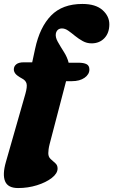

<svg xmlns="http://www.w3.org/2000/svg" viewBox="-35 -740 574 972"><path d="M35 -388.5Q35 -404.5 47.5 -414.5Q60 -424.5 84.5 -424.5H128L143 -494Q166.5 -603 223.8 -661.5Q281 -720 382 -720Q449 -720 483.8 -689.2Q518.5 -658.5 518.5 -617Q518.5 -573 493.5 -546.8Q468.5 -520.5 428.5 -520.5Q404.5 -520.5 383.8 -532Q363 -543.5 345 -558.2Q327 -573 310.8 -584.5Q294.5 -596 279 -596Q254.5 -596 248 -571.5Q244 -552.5 257.5 -528.5Q271 -504.5 288.2 -477.5Q305.5 -450.5 312.5 -422.5H362Q388.5 -422.5 403 -415.2Q417.5 -408 417.5 -388Q417.5 -363.5 393 -346.2Q368.5 -329 328.5 -329H299.5L216.5 -11.5Q212.5 4 211 15.8Q209.5 27.5 209.5 35.5Q209.5 54 221.2 65Q233 76 244.8 86Q256.5 96 256.5 113Q256.5 138 227.2 160.8Q198 183.5 152.2 197.8Q106.5 212 56.5 212Q5 212 -9.2 177.8Q-23.5 143.5 -5 79.5L93.5 -265Q103.5 -300.5 99.5 -316.5Q95.5 -332.5 77.5 -342Q51 -356.5 43 -367Q35 -377.5 35 -388.5Z"/></svg>

Font: Fraunces 9pt S000 Black
Style: Italic
Weight: 900
Italic angle: -16°
Version: Version 1.000; ttfautohint (v1.8.3)